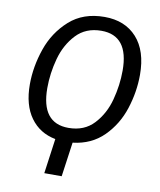

<svg xmlns="http://www.w3.org/2000/svg" viewBox="-96 -777 879 1055"><g transform="rotate(10 343.0 -249.5)"><path d="M348 10 321 202H224L251 7Q162 -10 111.5 -80Q61 -150 61 -265Q61 -364 95.5 -464Q130 -564 206.5 -632.5Q283 -701 402 -701Q516 -701 582 -628Q648 -555 648 -421Q648 -326 617.5 -231.5Q587 -137 519.5 -69.5Q452 -2 348 10ZM550 -428Q550 -623 398 -623Q311 -623 257.5 -566Q204 -509 181.5 -426.5Q159 -344 159 -262Q159 -66 311 -66Q399 -66 452.5 -123.5Q506 -181 528 -263.5Q550 -346 550 -428Z"/></g></svg>

Font: Fira Sans
Style: Italic
Weight: 400
Italic angle: -8°
Designer: bBox Type GmbH & Carrois Corporate GbR & Edenspiekermann AG
Foundry: bBox Type GmbH & Carrois Corporate GbR & Edenspiekermann AG
Version: Version 4.301